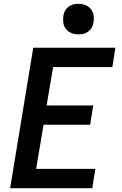

<svg xmlns="http://www.w3.org/2000/svg" viewBox="-20 -985 640 1005"><path d="M33 0 154 -735H584L568 -634H258L224 -433H468L452 -332H208L169 -101H479L463 0ZM390 -805Q371 -805 354 -812Q337 -819 325.5 -833Q314 -847 311.5 -866Q309 -885 312 -904Q314 -918 321 -930Q328 -942 339.5 -950.5Q351 -959 364 -962Q377 -965 391 -965Q410 -965 427.5 -958Q445 -951 456 -937Q467 -923 470 -904Q473 -885 469 -866Q467 -852 460 -840Q453 -828 441.5 -819.5Q430 -811 417 -808Q404 -805 390 -805Z"/></svg>

Font: Iosevka Extended Oblique
Style: Bold
Weight: 700
Width: 7
Italic angle: -9°
Monospace: yes
Designer: Belleve Invis
Foundry: Belleve Invis
Version: Version 32.5.0; ttfautohint (v1.8.4)